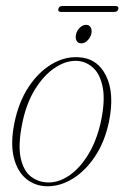

<svg xmlns="http://www.w3.org/2000/svg" viewBox="-20 -626 423 653"><path d="M244 -431.5Q310 -429.5 340.2 -369.2Q370.5 -309 350.5 -211.5Q336 -143 303.2 -94Q270.5 -45 228.2 -18.8Q186 7.5 142 7.5Q100.5 7.5 69.8 -17.2Q39 -42 27 -90.2Q15 -138.5 29 -208Q43.5 -279 77 -329.8Q110.5 -380.5 154.5 -407Q198.5 -433.5 244 -431.5ZM146 -5.5Q182 -5.5 217.8 -30.8Q253.5 -56 281.5 -102.8Q309.5 -149.5 323.5 -214Q338 -283.5 329.5 -328.2Q321 -373 297 -395.2Q273 -417.5 241 -419Q204.5 -420.5 166.8 -395.5Q129 -370.5 99 -322Q69 -273.5 55.5 -205.5Q41 -133.5 50.2 -89.5Q59.5 -45.5 85.2 -25.5Q111 -5.5 146 -5.5ZM256.5 -478.5Q245 -478.5 240.2 -488Q235.5 -497.5 239 -510.5Q242 -523 251.8 -532.2Q261.5 -541.5 273 -541.5Q284 -541.5 288.8 -532.2Q293.5 -523 290.5 -510.5Q287 -497.5 277.2 -488Q267.5 -478.5 256.5 -478.5ZM178.5 -595.5Q180.5 -605.5 192 -605.5H372.5Q384.5 -605.5 382.5 -595.5Q380 -585.5 369 -585.5H188Q176 -585.5 178.5 -595.5Z"/></svg>

Font: Fraunces 144pt S050 Thin
Style: Italic
Weight: 100
Italic angle: -16°
Version: Version 1.000; ttfautohint (v1.8.3)